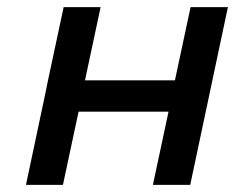

<svg xmlns="http://www.w3.org/2000/svg" viewBox="-20 -520 661 540"><path d="M53 0H157L201 -206H454L410 0H515L621 -500H516L472 -294H219L263 -500H159L115 -294L106 -250Z"/></svg>

Font: LT Wave Text Medium Italic
Style: Regular
Weight: 500
Designer: Daniel Lyons
Version: Version 2.5 (Glyphs App)